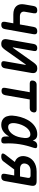

<svg xmlns="http://www.w3.org/2000/svg" viewBox="1195 -1795 610 3040"><g transform="rotate(90 1500.0 -275.0)"><path d="M373 10Q344 10 332.5 -4Q321 -18 325 -48L349 -181H209Q120 -181 77.5 -228.5Q35 -276 50 -359L75 -502Q80 -532 96.5 -546Q113 -560 143 -560Q172 -560 183.5 -546Q195 -532 190 -502L166 -363Q159 -327 179.5 -306Q200 -285 242 -285H367L406 -502Q411 -532 428 -546Q445 -560 474 -560Q503 -560 514.5 -546Q526 -532 522 -502L441 -48Q436 -18 419 -4Q402 10 373 10Z M602 -82 676 -504Q681 -532 697.5 -546Q714 -560 742 -560Q769 -560 781 -546Q793 -532 787 -504L730 -178Q729 -175 729.5 -173.5Q730 -172 733 -172Q735 -172 736.5 -173.5Q738 -175 740 -178L969 -501Q989 -528 1008.5 -544Q1028 -560 1060 -560Q1106 -560 1124.5 -537Q1143 -514 1135 -468L1061 -46Q1056 -18 1039.5 -4Q1023 10 995 10Q968 10 956 -4Q944 -18 950 -46L1007 -372Q1008 -375 1007 -376.5Q1006 -378 1004 -378Q1002 -378 1000.5 -376.5Q999 -375 997 -372L768 -49Q748 -22 728.5 -6Q709 10 677 10Q631 10 612.5 -13Q594 -36 602 -82Z M1440 -441H1301Q1275 -441 1263 -455.5Q1251 -470 1256 -496Q1261 -522 1277.5 -536Q1294 -550 1320 -550H1714Q1740 -550 1752 -536Q1764 -522 1759 -496Q1754 -470 1737 -455.5Q1720 -441 1694 -441H1555L1487 -52Q1481 -23 1464.5 -8.5Q1448 6 1419 6Q1389 6 1377.5 -8.5Q1366 -23 1371 -52Z M1955 10Q1919 10 1889 -3Q1859 -16 1839 -44.5Q1819 -73 1812.5 -118.5Q1806 -164 1818 -230Q1830 -298 1855 -358.5Q1880 -419 1917 -463.5Q1954 -508 2001.5 -534Q2049 -560 2106 -560Q2154 -560 2177 -537Q2197 -517 2205 -488Q2208 -497 2211 -507Q2221 -535 2239.5 -547.5Q2258 -560 2285 -560Q2313 -560 2321.5 -547Q2330 -534 2321 -507Q2302 -450 2287.5 -395Q2273 -340 2264 -283.5Q2255 -227 2251.5 -167.5Q2248 -108 2252 -42Q2253 -15 2241.5 -2.5Q2230 10 2202 10Q2174 10 2159 -3Q2144 -16 2142 -42Q2140 -80 2140 -115Q2131 -99 2122 -85Q2092 -41 2050.5 -15.5Q2009 10 1955 10ZM1993 -99Q2019 -99 2044.5 -113Q2070 -127 2092.5 -153Q2115 -179 2132 -216.5Q2149 -254 2157 -302Q2162 -329 2164.5 -355.5Q2167 -382 2163 -403Q2159 -424 2146 -437.5Q2133 -451 2106 -451Q2076 -451 2048.5 -433.5Q2021 -416 1998 -385.5Q1975 -355 1958 -314Q1941 -273 1933 -226Q1923 -168 1937 -133.5Q1951 -99 1993 -99Z M2461 10Q2418 10 2411.5 -7Q2405 -24 2433 -61L2545 -205Q2493 -222 2468.5 -265.5Q2444 -309 2454 -369Q2469 -454 2534.5 -502Q2600 -550 2699 -550H2848Q2893 -550 2910.5 -528.5Q2928 -507 2920 -462L2847 -48Q2842 -18 2825.5 -4Q2809 10 2779 10Q2750 10 2738.5 -4Q2727 -18 2732 -48L2758 -195H2663L2538 -27Q2523 -6 2503 2Q2483 10 2461 10ZM2796 -410Q2800 -432 2790.5 -443Q2781 -454 2759 -454H2685Q2639 -454 2608 -432Q2577 -410 2570 -370Q2563 -331 2586 -309Q2609 -287 2656 -287H2774Z"/></g></svg>

Font: Maple Mono SemiBold
Style: Italic
Weight: 600
Italic angle: -10°
Monospace: yes
Designer: subframe7536
Version: Version 7.000